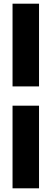

<svg xmlns="http://www.w3.org/2000/svg" viewBox="-20 -821 278 1041"><path d="M48 -801V-352.5H191.6V-801ZM191.6 -248H48V200H191.6Z"/></svg>

Font: Overused Grotesk Light
Style: Regular
Weight: 300
Designer: RandomMaerks
Version: Version 0.005